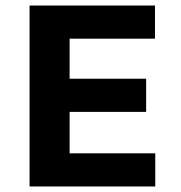

<svg xmlns="http://www.w3.org/2000/svg" viewBox="-20 -675 654 695"><path d="M87 -655H232V0H87ZM98 -535V-655H541V-535ZM98 0V-120H542V0ZM98 -270V-390H509V-270Z"/></svg>

Font: Intel One Mono Light
Style: Regular
Weight: 300
Monospace: yes
Designer: Fred Shallcrass
Foundry: Frere-Jones Type LLC
Version: Version 1.004